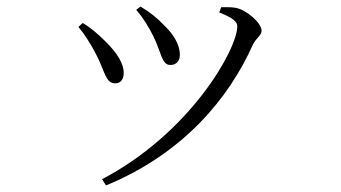

<svg xmlns="http://www.w3.org/2000/svg" viewBox="-20 -516 1040 585"><path d="M395 -486C417 -461 434 -432 447 -406C471 -359 472 -318 499 -318C516 -318 528 -329 528 -349C528 -381 508 -412 480 -439C459 -461 437 -479 408 -496ZM303 49C541 -49 679 -220 750 -379C761 -402 777 -407 777 -423C777 -445 733 -485 699 -492C683 -495 667 -494 654 -494L648 -478C689 -462 703 -450 703 -436C703 -366 560 -111 291 30ZM219 -434C238 -411 256 -383 272 -352C300 -299 301 -262 331 -262C348 -262 357 -275 357 -294C357 -322 337 -355 300 -391C283 -408 258 -431 232 -446Z"/></svg>

Font: Noto Serif CJK KR Light
Style: Regular
Weight: 300
Designer: Ryoko NISHIZUKA 西塚涼子 (kana & ideographs); Frank Grießhammer (Latin, Greek & Cyrillic); Wenlong ZHANG 张文龙 (bopomofo); San
Foundry: Adobe
Version: Version 2.001;hotconv 1.1.0;makeotfexe 2.6.0